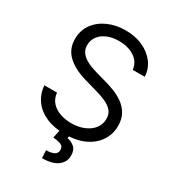

<svg xmlns="http://www.w3.org/2000/svg" viewBox="-222 -860 1082 1196"><g transform="rotate(30 319.0 -262.0)"><path d="M318.4 12.7Q240.2 12.7 183.1 -12.5Q126 -37.6 93.5 -82.8Q61 -127.9 56.6 -187.5H147.5Q151.4 -146.5 175.5 -119.6Q199.7 -92.8 237.3 -79.6Q274.9 -66.4 318.4 -66.4Q368.7 -66.4 408.9 -83Q449.2 -99.6 472.7 -129.4Q496.1 -159.2 496.1 -199.2Q496.1 -235.4 475.6 -257.8Q455.1 -280.3 422.1 -294.4Q389.2 -308.6 350.6 -319.3L261.7 -344.7Q176.3 -369.1 126.7 -414.8Q77.1 -460.4 77.1 -534.2Q77.1 -595.2 110.1 -640.9Q143.1 -686.5 199.5 -711.9Q255.9 -737.3 325.2 -737.3Q395.5 -737.3 450.2 -712.2Q504.9 -687 537.1 -643.8Q569.3 -600.6 571.3 -545.9H485.4Q479 -599.6 433.8 -629.4Q388.7 -659.2 322.3 -659.2Q274.4 -659.2 238.3 -643.6Q202.1 -627.9 182.1 -600.6Q162.1 -573.2 162.1 -538.1Q162.1 -508.8 176.3 -488.5Q190.4 -468.3 212.4 -454.6Q234.4 -440.9 258.5 -432.4Q282.7 -423.8 302.7 -418L376 -397.5Q404.3 -389.6 439.2 -376.5Q474.1 -363.3 506.6 -340.8Q539.1 -318.4 560.1 -283.4Q581.1 -248.5 581.1 -197.3Q581.1 -138.7 550.3 -91.1Q519.5 -43.5 460.9 -15.4Q402.3 12.7 318.4 12.7ZM282.2 -2.9H351.6L345.7 25.4Q373.5 29.8 396.7 48.8Q419.9 67.9 419.9 109.4Q419.9 155.3 382.1 184.1Q344.2 212.9 270.5 212.9L267.6 157.2Q300.8 157.7 322.8 147.2Q344.7 136.7 344.7 112.3Q344.7 87.9 326.4 78.9Q308.1 69.8 267.6 66.4Z"/></g></svg>

Font: Inter V
Style: 
Weight: 400
Designer: Rasmus Andersson
Foundry: rsms
Version: Version 4.000;git-a3f224843